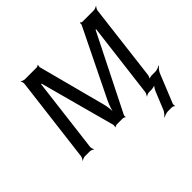

<svg xmlns="http://www.w3.org/2000/svg" viewBox="-201 -876 1286 1286"><g transform="rotate(-45 442.0 -233.0)"><path d="M770 165 854 -42C860 -55 875 -72 884 -78L882 -81C872 -75 852 -67 838 -67H805C796 -67 779 -63 773 -58L775 -56C780 -61 787 -78 788 -87L854 -629C855 -638 863 -653 869 -658L867 -660C861 -655 846 -649 837 -649H731C726 -649 716 -653 715 -657L711 -654C713 -651 713 -641 710 -636L476 -158C461 -127 447 -84 444 -59H448C451 -84 447 -127 438 -158L312 -636C311 -641 313 -651 315 -654L313 -657C310 -653 300 -649 295 -649H184C175 -649 160 -655 156 -660L154 -658C158 -653 162 -638 161 -629L86 -20C85 -11 78 4 72 9L74 11C79 6 95 0 104 0H151C160 0 174 6 179 11L181 9C177 4 172 -11 173 -20L238 -549H243L388 -13C389 -8 387 2 384 5L387 7C390 4 400 0 405 0H464C469 0 479 4 480 8L483 5C482 2 482 -8 485 -13L754 -549H759L694 -20C693 -11 686 4 680 9L682 11C687 6 703 0 712 0H731C745 0 768 -5 776 -11L775 -14C765 -8 753 12 747 25L694 155C688 168 673 185 665 191L666 194C676 188 696 180 710 180H749C755 180 764 185 767 188L770 186C768 182 767 171 770 165Z"/></g></svg>

Font: Gamestation Storm Oblique 
Style: Italic
Weight: 400
Designer: Jonas Hecksher
Foundry: Jonas Hecksher, Playtypeª, e-types AS
Version: Version 1.003